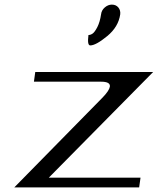

<svg xmlns="http://www.w3.org/2000/svg" viewBox="-20 -812 706 832"><path d="M191.4 -42H588.9L583 0H42L424.8 -389.6Q453.1 -418.9 456.1 -436.5Q459 -458 418 -458H127L132.8 -500H643.6ZM501 -750Q493.2 -695.3 444.3 -655.3Q395.5 -615.2 371.1 -615.2Q357.4 -615.2 363.3 -660.2Q372.1 -660.2 381.3 -666.5Q390.6 -672.9 401.9 -694.8Q413.1 -716.8 418 -750Q419.9 -767.6 434.1 -779.8Q448.2 -792 464.8 -792Q482.4 -792 492.7 -779.8Q502.9 -767.6 501 -750Z"/></svg>

Font: okolaks
Style: RegularItalic
Weight: 500
Italic angle: -8°
Version: Version 000.6.0